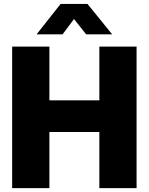

<svg xmlns="http://www.w3.org/2000/svg" viewBox="-20 -967 765 987"><path d="M42.5 0H233.9V-288.6H490.7V0H682.1V-727.5H490.7V-451.2H233.9V-727.5H42.5ZM301.8 -790.5 360.4 -869.1 422.9 -790.5H556.2V-791L429.7 -946.8H291.5L168.5 -791V-790.5Z"/></svg>

Font: Raveo Display Display ExtraBold
Style: Regular
Weight: 800
Designer: Jakub Foglar, Rasmus Andersson (Inter)
Foundry: Jakubfoglar.com
Version: Version 1.100;Glyphs 3.2.3 (3260)